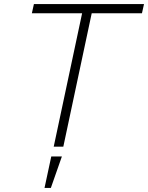

<svg xmlns="http://www.w3.org/2000/svg" viewBox="-20 -718 725 940"><path d="M243 0 382 -653H136L146 -698H685L675 -653H429L290 0ZM198 202 231 48H283L229 202Z"/></svg>

Font: Azeret Mono Thin Thin
Style: Italic
Weight: 250
Italic angle: -12°
Version: Version 1.002